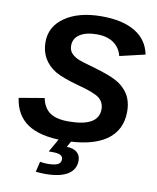

<svg xmlns="http://www.w3.org/2000/svg" viewBox="-97 -772 861 1054"><g transform="rotate(10 333.5 -245.0)"><path d="M293 10Q164 10 95 -36Q26 -82 12 -178L153 -202Q164 -148 199.5 -123Q235 -98 303 -98Q471 -98 471 -195Q471 -234 442 -257Q414 -279 326 -302Q234 -327 192 -351Q104 -405 104 -506Q104 -593 180 -645Q257 -698 384 -698Q501 -698 571 -656Q641 -614 657 -533L516 -500Q505 -545 469 -570.5Q433 -596 376 -596Q315 -596 280.5 -573.5Q246 -551 246 -511Q246 -488 258 -472Q271 -456 295 -444Q319 -433 393 -413Q474 -389 507 -372Q543 -355 566 -330Q612 -284 612 -207Q612 -101 530.5 -45.5Q449 10 293 10ZM227 208Q204 208 175 205L189 147Q208 151 229 151Q269 151 287 142.5Q305 134 305 113Q305 83 251 83H239H226L273 0H342L319 41Q354 41 375 57.5Q396 74 396 105Q396 154 353.5 181Q311 208 227 208Z"/></g></svg>

Font: Libra Sans
Style: Bold Italic
Weight: 700
Italic angle: -12°
Foundry: Context Ltd
Version: Version 1.002